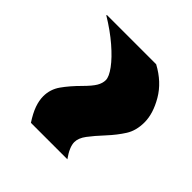

<svg xmlns="http://www.w3.org/2000/svg" viewBox="-120 -509 607 607"><g transform="rotate(45 183.5 -205.5)"><path d="M98 0Q81 -26 73.5 -47Q66 -68 66 -87Q66 -118 84 -143.5Q102 -169 130 -197Q153 -220 161.5 -234.5Q170 -249 170 -263Q170 -278 152 -302.5Q134 -327 101.5 -355Q69 -383 26 -409L27 -411H247Q299 -383 325 -338.5Q351 -294 351 -255Q351 -218 334.5 -192Q318 -166 294 -140Q268 -112 253 -92Q238 -72 238 -54Q238 -32 261 0Z"/></g></svg>

Font: Tac One
Style: Regular
Weight: 400
Designer: Oluseyi Olusanya, David Udoh, Eyiyemi Adegbite, Mirko Velimirović
Version: Version 1.003; ttfautohint (v1.8.4.7-5d5b)